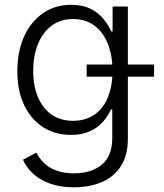

<svg xmlns="http://www.w3.org/2000/svg" viewBox="-20 -570 686 805"><path d="M290.5 215.3Q234.4 215.3 191.7 200.4Q148.9 185.5 120.1 159.4Q91.3 133.3 76.2 99.6L132.3 69.8Q143.6 92.3 163.3 112.3Q183.1 132.3 214.4 144.5Q245.6 156.7 290.5 156.7Q362.8 156.7 406.7 120.4Q450.7 84 450.7 8.8V-110.8H444.8Q433.6 -84.5 412.1 -59.8Q390.6 -35.2 357.4 -19.8Q324.2 -4.4 276.9 -4.4Q211.4 -4.4 160.9 -36.6Q110.4 -68.8 81.5 -128.9Q52.7 -189 52.7 -272.5Q52.7 -355 81.3 -417.5Q109.9 -480 160.6 -514.9Q211.4 -549.8 277.8 -549.8Q326.7 -549.8 359.9 -533Q393.1 -516.1 414.1 -490.2Q435.1 -464.4 446.3 -438H452.1V-542.5H516.1V11.7Q516.1 81.5 486.8 126.7Q457.5 171.9 406.5 193.6Q355.5 215.3 290.5 215.3ZM286.1 -63.5Q338.4 -63.5 375.5 -88.9Q412.6 -114.3 432.1 -161.4Q451.7 -208.5 451.7 -273.4Q451.7 -336.9 432.4 -385.7Q413.1 -434.6 376.2 -462.4Q339.4 -490.2 286.1 -490.2Q232.9 -490.2 195.6 -461.7Q158.2 -433.1 138.7 -384Q119.1 -335 119.1 -273.4Q119.1 -210.9 138.9 -163.6Q158.7 -116.2 196 -89.8Q233.4 -63.5 286.1 -63.5ZM343.3 -248.5V-299.3H626V-248.5Z"/></svg>

Font: Inter 16pt Light
Style: Regular
Weight: 300
Version: Version 4.001;git-66647c0bb